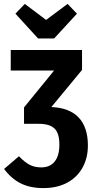

<svg xmlns="http://www.w3.org/2000/svg" viewBox="-20 -948 486 983"><path d="M430 -203Q430 -140 403 -90.5Q376 -41 324.5 -13Q273 15 202 15Q134 15 85.5 -9.5Q37 -34 1 -83L77 -148Q106 -118 131.5 -104.5Q157 -91 191 -91Q236 -91 260 -121Q284 -151 284 -208Q284 -266 259 -290Q234 -314 180 -314H103V-398L257 -587H35V-692H400V-590L243 -400Q336 -396 383 -346Q430 -296 430 -203ZM374 -878 257 -751H175L59 -878L107 -928L216 -846L326 -928Z"/></svg>

Font: Fira Sans Compressed SemiBold
Style: Regular
Weight: 600
Width: 1
Designer: bBox Type GmbH & Carrois Corporate GbR & Edenspiekermann AG
Foundry: bBox Type GmbH & Carrois Corporate GbR & Edenspiekermann AG
Version: Version 4.301